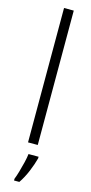

<svg xmlns="http://www.w3.org/2000/svg" viewBox="-148 -794 498 1049"><g transform="rotate(15 101.0 -269.5)"><path d="M129 0H74V-760H129ZM150 70Q141 105 123.5 147Q106 189 84 221H54V211Q61 194 69 166.5Q77 139 84 110Q91 81 93 61H150Z"/></g></svg>

Font: Noto Sans Sinhala Condensed Light
Style: Regular
Weight: 300
Width: 3
Designer: Jelle Bosma - Monotype Design Team
Foundry: Monotype Imaging Inc.
Version: Version 2.006; ttfautohint (v1.8.4.7-5d5b)